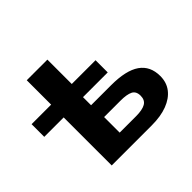

<svg xmlns="http://www.w3.org/2000/svg" viewBox="-160 -915 1125 1125"><g transform="rotate(-45 403.0 -352.5)"><path d="M180 0V-398H19V-503H181V-705H352V-503H549V-402H344V-335H510Q633 -335 692.5 -293.5Q752 -252 752 -169Q752 -116 723 -78.5Q694 -41 640.5 -20.5Q587 0 511 0ZM349 -103H485Q537 -103 563 -118Q589 -133 589 -169Q589 -206 563 -219Q537 -232 485 -232H349Z"/></g></svg>

Font: Nunito Sans 7pt SemiExpanded ExtraBold
Style: Regular
Weight: 800
Width: 6
Designer: Vernon Adams
Foundry: Vernon Adams
Version: Version 3.101;gftools[0.9.27]